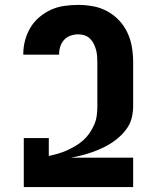

<svg xmlns="http://www.w3.org/2000/svg" viewBox="-20 -763 640 783"><path d="M77 0V-200H179V-127Q198 -131 217 -136.5Q236 -142 253.5 -150Q271 -158 288 -168Q305 -178 319.5 -191Q334 -204 345 -220Q356 -236 364 -254Q372 -272 374.5 -291.5Q377 -311 377 -330V-509Q377 -522 376 -535Q375 -548 371.5 -560.5Q368 -573 362 -585Q356 -597 346.5 -606Q337 -615 324.5 -619Q312 -623 299 -623Q283 -623 267.5 -617.5Q252 -612 241.5 -600.5Q231 -589 226 -573.5Q221 -558 221 -542V-540H75V-544Q75 -572 82.5 -599.5Q90 -627 104.5 -651Q119 -675 141 -693.5Q163 -712 188.5 -723.5Q214 -735 242.5 -739Q271 -743 299 -743Q329 -743 359.5 -737.5Q390 -732 417.5 -717Q445 -702 466 -679.5Q487 -657 500 -629Q513 -601 518 -570.5Q523 -540 523 -509V-330Q523 -308 518 -285.5Q513 -263 501 -244.5Q489 -226 472.5 -210Q456 -194 437 -181.5Q418 -169 397.5 -159.5Q377 -150 356 -142.5Q335 -135 313 -129.5Q291 -124 269 -120H523V0Z"/></svg>

Font: Iosevka Heavy Extended
Style: Regular
Weight: 900
Width: 7
Monospace: yes
Designer: Belleve Invis
Foundry: Belleve Invis
Version: Version 32.5.0; ttfautohint (v1.8.4)